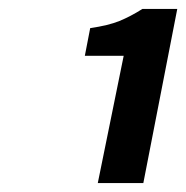

<svg xmlns="http://www.w3.org/2000/svg" viewBox="-20 -850 417 430"><path d="M257 -725H170L182 -787Q223 -793 247.5 -803Q272 -813 299 -830H377L301 -440H199Z"/></svg>

Font: mr_Source Sans Pro
Style: Bold Italic
Weight: 700
Italic angle: -11°
Designer: Paul D. Hunt
Foundry: Adobe Systems Incorporated
Version: Version 1.036;July 10, 2024;FontCreator 11.5.0.2430 64-bit